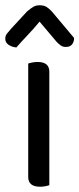

<svg xmlns="http://www.w3.org/2000/svg" viewBox="-27 -700 301 728"><path d="M80 -29V-459Q85 -461 95 -463Q105 -465 116 -465Q160 -465 160 -428V2Q155 4 145.5 6Q136 8 125 8Q80 8 80 -29ZM123 -618Q100 -590 77.5 -566.5Q55 -543 35 -520Q17 -522 5 -530.5Q-7 -539 -7 -553Q-7 -564 -1 -572Q5 -580 15 -591L76 -657Q89 -668 99 -674Q109 -680 123 -680Q139 -680 149 -674Q159 -668 170 -656L254 -556Q254 -542 246.5 -532Q239 -522 223 -522Q211 -522 203.5 -527.5Q196 -533 188 -541Z"/></svg>

Font: Baloo 2 Latin
Style: Regular
Weight: 400
Designer: Sarang Kulkarni and Ek Type
Foundry: Ek Type
Version: Version 1.001